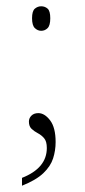

<svg xmlns="http://www.w3.org/2000/svg" viewBox="-20 -433 269 611"><path d="M111 -335Q100 -335 91 -343.5Q82 -352 82 -375Q82 -398 91 -405.5Q100 -413 111 -413Q123 -413 131.5 -405.5Q140 -398 140 -375Q140 -352 131.5 -343.5Q123 -335 111 -335ZM50 158V133Q129 102 129 38Q129 17 120.5 7Q112 -3 100.5 -9Q89 -15 80.5 -23Q72 -31 72 -46Q72 -57 80 -65Q88 -73 102 -73Q122 -73 139.5 -50Q157 -27 157 19Q157 46 149 71Q141 96 118 118Q95 140 50 158Z"/></svg>

Font: Noto Serif Telugu Thin
Style: Regular
Weight: 100
Designer: Jelle Bosma - Monotype Design Team
Foundry: Monotype Imaging Inc.
Version: Version 2.005; ttfautohint (v1.8.4.7-5d5b)